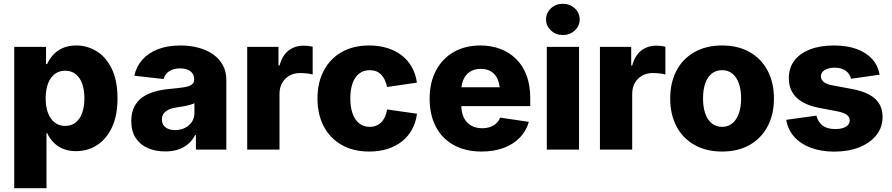

<svg xmlns="http://www.w3.org/2000/svg" viewBox="-20 -790 4711 1014"><path d="M55.2 204.1V-542.5H223.1V-451.7H229Q239.7 -476.6 259.5 -499Q279.3 -521.5 309.8 -535.6Q340.3 -549.8 382.8 -549.8Q440.9 -549.8 490.5 -519.3Q540 -488.8 570.3 -426.8Q600.6 -364.7 600.6 -270.5Q600.6 -179.7 571.3 -117.4Q542 -55.2 492.4 -23.4Q442.9 8.3 381.3 8.3Q340.8 8.3 310.5 -5.1Q280.3 -18.6 260.3 -40.3Q240.2 -62 229 -87.4H225.6V204.1ZM324.2 -125Q357.4 -125 379.9 -143.1Q402.3 -161.1 414.1 -194.1Q425.8 -227.1 425.8 -271Q425.8 -314.9 414.1 -347.7Q402.3 -380.4 379.9 -398.4Q357.4 -416.5 324.2 -416.5Q292 -416.5 268.8 -398.7Q245.6 -380.9 233.4 -348.4Q221.2 -315.9 221.2 -271Q221.2 -226.6 233.4 -193.8Q245.6 -161.1 268.8 -143.1Q292 -125 324.2 -125Z M853 9.8Q800.8 9.8 760.3 -8.1Q719.7 -25.9 696.5 -61.5Q673.3 -97.2 673.3 -150.9Q673.3 -195.8 689.5 -226.8Q705.6 -257.8 733.6 -277.1Q761.7 -296.4 798.3 -306.6Q835 -316.9 876.5 -320.3Q922.9 -324.7 951.2 -329.1Q979.5 -333.5 992.4 -342.8Q1005.4 -352.1 1005.4 -368.7V-370.6Q1005.4 -389.2 996.6 -402.1Q987.8 -415 971.2 -421.9Q954.6 -428.7 931.2 -428.7Q907.7 -428.7 889.6 -421.9Q871.6 -415 860.1 -402.3Q848.6 -389.6 844.2 -372.6L689.5 -390.1Q699.7 -438 731 -473.9Q762.2 -509.8 813.2 -529.8Q864.3 -549.8 933.6 -549.8Q984.9 -549.8 1028.8 -537.8Q1072.8 -525.9 1105.7 -502.7Q1138.7 -479.5 1157 -445.6Q1175.3 -411.6 1175.3 -368.2V0H1014.6V-76.2H1010.3Q995.6 -47.9 973.1 -29.1Q950.7 -10.3 920.9 -0.2Q891.1 9.8 853 9.8ZM904.8 -103Q933.6 -103 956.5 -114.5Q979.5 -126 993.2 -146.2Q1006.8 -166.5 1006.8 -193.4V-245.1Q999.5 -241.2 988.8 -237.8Q978 -234.4 965.1 -231.7Q952.1 -229 938.7 -226.8Q925.3 -224.6 913.1 -222.7Q888.2 -219.2 870.6 -210.9Q853 -202.6 844 -189.7Q835 -176.8 835 -158.7Q835 -140.6 844 -128.2Q853 -115.7 868.7 -109.4Q884.3 -103 904.8 -103Z M1285.6 0V-542.5H1450.7V-443.8H1456.1Q1470.7 -497.6 1504.2 -523.2Q1537.6 -548.8 1583.5 -548.8Q1595.7 -548.8 1608.2 -547.4Q1620.6 -545.9 1631.3 -543.5V-396.5Q1619.6 -400.4 1599.9 -402.3Q1580.1 -404.3 1564 -404.3Q1533.2 -404.3 1508.5 -390.4Q1483.9 -376.5 1470 -351.8Q1456.1 -327.1 1456.1 -294.4V0Z M1930.2 10.3Q1845.2 10.3 1783.9 -24.9Q1722.7 -60.1 1689.7 -123Q1656.7 -186 1656.7 -269.5Q1656.7 -353.5 1689.7 -416.5Q1722.7 -479.5 1783.9 -514.6Q1845.2 -549.8 1930.2 -549.8Q1982.4 -549.8 2026.1 -536.1Q2069.8 -522.5 2102.5 -496.8Q2135.3 -471.2 2155.5 -434.8Q2175.8 -398.4 2181.6 -353.5L2023.9 -330.6Q2020 -351.6 2012.2 -367.9Q2004.4 -384.3 1992.9 -396Q1981.4 -407.7 1966.3 -413.6Q1951.2 -419.4 1932.1 -419.4Q1899.9 -419.4 1877 -401.6Q1854 -383.8 1842 -350.3Q1830.1 -316.9 1830.1 -270Q1830.1 -224.1 1842 -190.4Q1854 -156.7 1877 -138.4Q1899.9 -120.1 1932.1 -120.1Q1951.2 -120.1 1966.6 -126.2Q1981.9 -132.3 1993.7 -144.3Q2005.4 -156.2 2013.2 -173.3Q2021 -190.4 2024.4 -211.9L2182.1 -189.5Q2176.3 -143.1 2156.2 -106.4Q2136.2 -69.8 2103.5 -43.7Q2070.8 -17.6 2026.9 -3.7Q1982.9 10.3 1930.2 10.3Z M2522.9 10.3Q2438.5 10.3 2376.7 -23.7Q2314.9 -57.6 2282 -120.4Q2249 -183.1 2249 -269.5Q2249 -353 2282 -416.3Q2314.9 -479.5 2375.2 -514.6Q2435.5 -549.8 2517.1 -549.8Q2574.7 -549.8 2622.8 -531.5Q2670.9 -513.2 2706.3 -478Q2741.7 -442.9 2761 -391.4Q2780.3 -339.8 2780.3 -272.9V-229.5H2308.6V-329.1H2699.2L2620.1 -305.7Q2620.1 -343.3 2608.6 -370.4Q2597.2 -397.5 2574.7 -411.9Q2552.2 -426.3 2519 -426.3Q2485.8 -426.3 2462.9 -411.6Q2439.9 -397 2428 -370.8Q2416 -344.7 2416 -309.1V-237.3Q2416 -196.3 2429.7 -168.5Q2443.4 -140.6 2468.3 -126.7Q2493.2 -112.8 2526.4 -112.8Q2549.8 -112.8 2568.6 -119.4Q2587.4 -126 2600.8 -138.4Q2614.3 -150.9 2621.1 -168.9L2772.9 -146.5Q2759.8 -99.1 2725.8 -63.7Q2691.9 -28.3 2640.6 -9Q2589.4 10.3 2522.9 10.3Z M2867.7 0V-542.5H3038.1V0ZM2952.6 -605Q2915.5 -605 2889.6 -629.2Q2863.8 -653.3 2863.8 -687Q2863.8 -722.2 2889.6 -746.1Q2915.5 -770 2952.6 -770Q2989.3 -770 3015.4 -746.1Q3041.5 -722.2 3041.5 -687Q3041.5 -652.8 3015.4 -628.9Q2989.3 -605 2952.6 -605Z M3148.4 0V-542.5H3313.5V-443.8H3318.8Q3333.5 -497.6 3366.9 -523.2Q3400.4 -548.8 3446.3 -548.8Q3458.5 -548.8 3470.9 -547.4Q3483.4 -545.9 3494.1 -543.5V-396.5Q3482.4 -400.4 3462.6 -402.3Q3442.9 -404.3 3426.8 -404.3Q3396 -404.3 3371.3 -390.4Q3346.7 -376.5 3332.8 -351.8Q3318.8 -327.1 3318.8 -294.4V0Z M3793.5 10.3Q3709 10.3 3647.2 -24.9Q3585.4 -60.1 3552.5 -123Q3519.5 -186 3519.5 -269.5Q3519.5 -353.5 3552.5 -416.5Q3585.4 -479.5 3647.2 -514.6Q3709 -549.8 3793.5 -549.8Q3878.4 -549.8 3939.7 -514.6Q4001 -479.5 4034.2 -416.5Q4067.4 -353.5 4067.4 -269.5Q4067.4 -186 4034.2 -123Q4001 -60.1 3939.7 -24.9Q3878.4 10.3 3793.5 10.3ZM3793.5 -120.1Q3825.7 -120.1 3848.1 -138.9Q3870.6 -157.7 3882.3 -191.4Q3894 -225.1 3894 -270Q3894 -315.4 3882.3 -348.9Q3870.6 -382.3 3848.1 -400.9Q3825.7 -419.4 3793.5 -419.4Q3761.2 -419.4 3738.5 -400.9Q3715.8 -382.3 3704.3 -349.1Q3692.9 -315.9 3692.9 -270Q3692.9 -225.1 3704.3 -191.4Q3715.8 -157.7 3738.5 -138.9Q3761.2 -120.1 3793.5 -120.1Z M4386.2 10.7Q4316.4 10.7 4262.5 -9.5Q4208.5 -29.8 4174.8 -67.1Q4141.1 -104.5 4132.3 -157.2L4291.5 -179.2Q4300.8 -144.5 4325 -126.5Q4349.1 -108.4 4391.6 -108.4Q4427.2 -108.4 4447.5 -120.8Q4467.8 -133.3 4467.8 -154.3Q4467.8 -172.4 4451.7 -183.8Q4435.5 -195.3 4401.9 -202.1L4306.6 -220.2Q4226.1 -235.8 4186 -275.1Q4146 -314.5 4146 -377Q4146 -431.6 4175.3 -470Q4204.6 -508.3 4258.1 -529.1Q4311.5 -549.8 4384.8 -549.8Q4453.6 -549.8 4504.6 -531Q4555.7 -512.2 4586.4 -477.8Q4617.2 -443.4 4625.5 -395.5L4474.6 -374Q4467.8 -401.9 4445.3 -417.2Q4422.9 -432.6 4388.2 -432.6Q4356.9 -432.6 4336.2 -420.4Q4315.4 -408.2 4315.4 -387.2Q4315.4 -370.6 4328.9 -358.2Q4342.3 -345.7 4376 -339.4L4480.5 -319.8Q4561.5 -304.7 4601.3 -268.6Q4641.1 -232.4 4641.1 -173.3Q4641.1 -117.7 4608.4 -76.4Q4575.7 -35.2 4518.3 -12.2Q4460.9 10.7 4386.2 10.7Z"/></svg>

Font: Inter 16pt ExtraBold
Style: Regular
Weight: 800
Version: Version 4.001;git-66647c0bb